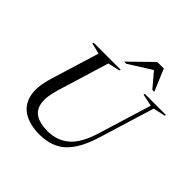

<svg xmlns="http://www.w3.org/2000/svg" viewBox="-234 -1136 1347 1347"><g transform="rotate(45 440.0 -462.5)"><path d="M222.5 -301.5Q194.5 -209 204.8 -153Q215 -97 258.5 -72Q302 -47 373 -47Q466 -47 531.8 -102.2Q597.5 -157.5 638.5 -291.5L759.5 -686L668.5 -705L671.5 -715H880.5L877.5 -705L788.5 -686L661.5 -271.5Q617 -126 544.2 -58Q471.5 10 349.5 10Q259 10 197.2 -25Q135.5 -60 115.8 -133.8Q96 -207.5 131 -322.5L242 -685L160.5 -705L163.5 -715H431.5L428.5 -705L339.5 -685ZM408.5 -772 575 -935H639.5L708 -772H688.5L598.5 -878.5L429.5 -772Z"/></g></svg>

Font: Newsreader 72pt
Style: Italic
Weight: 400
Italic angle: -17°
Designer: Hugues Gentile
Foundry: Production Type
Version: Version 1.003; ttfautohint (v1.8.3)